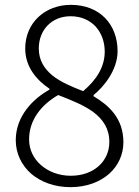

<svg xmlns="http://www.w3.org/2000/svg" viewBox="-20 -759 575 792"><path d="M429 -41C467 -74 489 -121 489 -172C489 -272 428 -325 366 -362V-367C407 -400 465 -469 465 -548C465 -657 393 -739 272 -739C166 -739 84 -665 84 -559C84 -482 132 -428 184 -393V-389C118 -353 45 -281 45 -181C45 -126 69 -77 109 -42C149 -8 205 13 271 13C336 13 391 -8 429 -41ZM375 -649C399 -622 412 -586 412 -546C412 -485 380 -431 323 -383C277 -401 231 -420 197 -447C163 -475 140 -510 140 -559C140 -636 194 -692 271 -692C316 -692 351 -675 375 -649ZM149 -78C118 -105 100 -142 100 -184C100 -263 149 -326 220 -367C274 -346 327 -325 366 -296C405 -266 431 -229 431 -173C431 -95 368 -34 272 -34C223 -34 180 -51 149 -78Z"/></svg>

Font: GenSenRounded2 TW L
Style: Regular
Weight: 300
Version: Version 2.100;PS 2.1;hotconv 16.6.51;makeotf.lib2.5.65220 DE